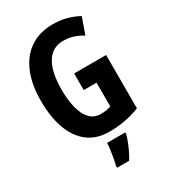

<svg xmlns="http://www.w3.org/2000/svg" viewBox="-225 -832 1024 1160"><g transform="rotate(-30 287.0 -251.5)"><path d="M299.8 -401.9H522.9V-29.8Q472.2 -9.8 418.7 0Q365.2 9.8 310.1 9.8Q221.7 9.8 162.4 -35.4Q103 -80.6 73 -163.1Q43 -245.6 43 -358.9Q43 -470.7 76.9 -552.5Q110.8 -634.3 176.3 -679.2Q241.7 -724.1 335.9 -724.1Q387.7 -724.1 432.6 -711.7Q477.5 -699.2 513.2 -679.2L473.1 -565.9Q442.4 -585.4 409.4 -595.7Q376.5 -606 340.8 -606Q289.6 -606 254.9 -576.9Q220.2 -547.9 202.6 -491.9Q185.1 -436 185.1 -355Q185.1 -280.3 199.5 -224.9Q213.9 -169.4 243.4 -139.2Q272.9 -108.9 318.8 -108.9Q337.9 -108.9 355.7 -111.8Q373.5 -114.7 389.2 -120.1V-286.1H299.8ZM389.6 61V71.8Q382.3 97.2 372.1 123.5Q361.8 149.9 349.6 174.8Q337.4 199.7 323.7 221.2H239.7V208Q244.6 190.9 249.5 163.8Q254.4 136.7 258.1 108.9Q261.7 81.1 262.7 61Z"/></g></svg>

Font: Open Sans Condensed
Style: Regular
Weight: 400
Width: 3
Designer: Monotype Design Team
Foundry: Monotype Imaging Inc.
Version: Version 3.000